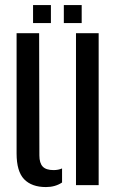

<svg xmlns="http://www.w3.org/2000/svg" viewBox="-20 -731 464 758"><path d="M45.5 -125V-600H134.5L135.5 -117.5Q135.5 -87 148.8 -73.2Q162 -59.5 191.5 -59.5Q210.5 -59.5 225 -66V-10.5Q198 7.5 161.5 7.5Q105 7.5 75.2 -23.5Q45.5 -54.5 45.5 -125ZM280 0V-600H369.5V0ZM232 -640V-711H302.5V-640ZM110.5 -640V-711H181V-640Z"/></svg>

Font: Big Shoulders Stencil Text Thin Medium
Style: Regular
Weight: 500
Version: Version 2.001